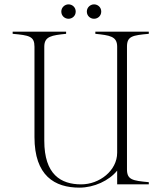

<svg xmlns="http://www.w3.org/2000/svg" viewBox="-20 -845 746 880"><path d="M662 -690V-700H417V-690C483 -683 517 -679 517 -631V-145C517 -63 436 0 352 0C259 0 183 -45 183 -200V-631C183 -679 217 -683 283 -690V-700H38V-690C114 -683 138 -679 138 -631V-217C138 -39 231 15 344 15C411 15 480 -17 517 -63V0H662V-10C587 -17 562 -21 562 -69V-631C562 -679 586 -683 662 -690ZM294 -759C311 -759 327 -772 327 -792C327 -812 311 -825 294 -825C277 -825 261 -811 261 -792C261 -772 277 -759 294 -759ZM411 -759C428 -759 444 -772 444 -792C444 -812 428 -825 411 -825C394 -825 378 -811 378 -792C378 -772 394 -759 411 -759Z"/></svg>

Font: Sprat Condensed Thin
Style: Regular
Weight: 100
Width: 3
Designer: Ethan Nakache
Foundry: Collletttivo
Version: Version 2.000;Glyphs 3.2 (3217)